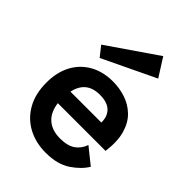

<svg xmlns="http://www.w3.org/2000/svg" viewBox="-221 -855 967 967"><g transform="rotate(45 262.5 -371.5)"><path d="M496 -101Q471 -59 419.5 -24.5Q368 10 285 10Q214 10 158 -20Q102 -50 70 -106.5Q38 -163 38 -243Q38 -316 66.5 -370Q95 -424 148 -454Q201 -484 272 -484Q318 -484 362 -469.5Q406 -455 439 -423Q472 -391 487 -338.5Q502 -286 492 -210H152Q160 -151 194.5 -121.5Q229 -92 285 -92Q339 -92 368.5 -113Q398 -134 410 -170ZM272 -390Q176 -390 156 -296H376Q377 -339 351.5 -364.5Q326 -390 272 -390ZM140 -520 98 -573 360 -753 422 -655Z"/></g></svg>

Font: Lil Grotesk Bold
Style: Regular
Weight: 700
Designer: Bastien Sozeau
Foundry: NBR — Bastien Sozeau
Version: Version 4.002; ttfautohint (v1.8.4.7-5d5b)